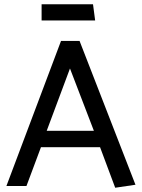

<svg xmlns="http://www.w3.org/2000/svg" viewBox="-20 -872 665 900"><path d="M420 -259H199L308 -551ZM266 -680 10 0H104L172 -182H449L520 8L615 -6L353 -680ZM175 -776H426L416 -852H175Z"/></svg>

Font: Catamaran Medium
Style: Regular
Weight: 500
Designer: Pria Ravichandran
Version: Version 2.000